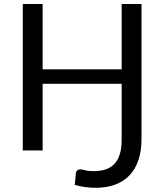

<svg xmlns="http://www.w3.org/2000/svg" viewBox="-20 -736 804 939"><path d="M672 -716.5V-55Q672 2 657.2 46.2Q642.5 90.5 614 120.8Q585.5 151 543.5 166.8Q501.5 182.5 447 182.5Q398 182.5 345.5 168.5Q347 154 348.5 139.8Q350 125.5 351 111Q352 103 357.2 97.8Q362.5 92.5 373 92.5Q382 92.5 397 96.8Q412 101 437 101Q470 101 495.8 92.8Q521.5 84.5 539 66.2Q556.5 48 565.8 18.5Q575 -11 575 -53V-326H188.5V0H91.5V-716.5H188.5V-397H575V-716.5Z"/></svg>

Font: Lato-Regular
Style: Regular
Weight: 400
Designer: Lukasz Dziedzic with Adam Twardoch and Botio Nikoltchev
Foundry: tyPoland Lukasz Dziedzic
Version: Version 2.015; 2015-08-06; http://www.latofonts.com/